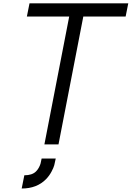

<svg xmlns="http://www.w3.org/2000/svg" viewBox="-20 -853 778 1134"><path d="M252 205.1Q197.9 260.4 108.1 260.4L123.7 182.3Q169.9 182.3 192.7 159.5Q203.1 149.1 210.3 135.4Q217.4 121.7 219.7 112.3Q222 102.9 225.9 83.3H309.2Q304 108.7 300.5 122.7Q296.9 136.7 284.2 160.8Q271.5 184.9 252 205.1ZM737.6 -833.3 722 -755.2H472L325.5 0H242.2L388.7 -755.2H138.7L154.3 -833.3Z"/></svg>

Font: Monoid
Style: Italic
Weight: 400
Width: 4
Italic angle: -11°
Monospace: yes
Version: Version 0.61